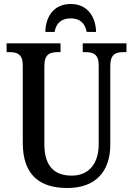

<svg xmlns="http://www.w3.org/2000/svg" viewBox="-20 -931 666 961"><path d="M207 -771H253C262 -819 291 -839 334 -839C376 -839 405 -819 414 -771H461C459 -846 419 -911 334 -911C248 -911 208 -846 207 -771ZM317 10C460 10 532 -74 532 -207V-600C532 -661 560 -670 599 -670H613V-714H394V-670H407C446 -670 474 -661 474 -604V-209C474 -116 428 -52 339 -52C257 -52 202 -94 202 -210V-600C202 -661 231 -670 270 -670H283V-714H13V-670H27C65 -670 94 -661 94 -604V-216C94 -53 181 10 317 10Z"/></svg>

Font: Noto Serif Condensed Medium
Style: Regular
Weight: 500
Width: 3
Designer: Monotype Design Team
Foundry: Monotype Imaging Inc.
Version: Version 2.015